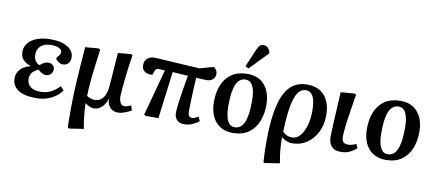

<svg xmlns="http://www.w3.org/2000/svg" viewBox="-85 -1144 3897 1713"><g transform="rotate(10 1864.0 -287.5)"><path d="M265 14Q156 14 100 -24Q44 -62 45 -129Q45 -176 77.5 -210.5Q110 -245 167 -258V-260Q120 -276 96.5 -303Q73 -330 73 -373Q73 -420 102.5 -454.5Q132 -489 184 -507.5Q236 -526 303 -526Q403 -526 459 -490Q515 -454 514 -395Q514 -364 496 -344Q478 -324 448 -324Q424 -324 406 -337.5Q388 -351 379 -368Q399 -392 406.5 -404Q414 -416 414 -429Q414 -450 387.5 -463.5Q361 -477 316 -477Q259 -477 224.5 -448Q190 -419 190 -368Q190 -336 204.5 -313Q219 -290 244 -281Q259 -296 278.5 -306.5Q298 -317 317 -317Q343 -317 359.5 -303Q376 -289 376 -265Q376 -239 358 -221.5Q340 -204 314 -204Q295 -204 276.5 -214.5Q258 -225 243 -241Q213 -230 191 -205.5Q169 -181 169 -144Q169 -100 201 -74.5Q233 -49 291 -49Q344 -49 385 -69Q426 -89 464 -130L495 -96Q458 -44 397.5 -15Q337 14 265 14Z M601 230 590 225Q587 186 587 142Q587 98 587 33Q587 -49 595 -190.5Q603 -332 617 -510L739 -520L753 -512Q730 -343 720 -243Q710 -143 710 -85Q724 -75 744 -68Q764 -61 779 -61Q830 -61 858.5 -99.5Q887 -138 892 -210L914 -510L1032 -520L1046 -512Q1038 -468 1030.5 -412Q1023 -356 1017 -300.5Q1011 -245 1007 -200.5Q1003 -156 1003 -134Q1003 -101 1015 -76.5Q1027 -52 1053 -52Q1065 -52 1081 -57Q1097 -62 1112 -70L1126 -26Q1104 -13 1069 0.5Q1034 14 1005 14Q962 14 934.5 -14.5Q907 -43 906 -94H905Q888 -40 857 -13Q826 14 791 14Q766 14 744 3.5Q722 -7 709 -19H708Q708 18 712 63Q716 108 721.5 148Q727 188 733 210Z M1608 14Q1561 14 1538.5 -11Q1516 -36 1516 -77Q1516 -142 1564 -418Q1530 -420 1494.5 -422Q1459 -424 1425 -427L1371 0H1254L1240 -8L1354 -429Q1336 -430 1323 -431Q1310 -432 1300 -432Q1284 -432 1275 -425Q1266 -418 1260 -399L1250 -371Q1214 -367 1184 -384Q1154 -401 1154 -442Q1154 -482 1181 -505Q1208 -528 1254 -525L1654 -501L1780 -536Q1812 -512 1812 -478Q1812 -446 1790.5 -427.5Q1769 -409 1738 -409Q1724 -409 1697.5 -410Q1671 -411 1640 -413Q1636 -354 1633.5 -294Q1631 -234 1629.5 -184.5Q1628 -135 1628 -108Q1628 -77 1638 -65.5Q1648 -54 1665 -54Q1674 -54 1690 -59.5Q1706 -65 1722 -75L1739 -37Q1714 -17 1679 -1.5Q1644 14 1608 14Z M2045 15Q1976 15 1928.5 -16.5Q1881 -48 1857 -103Q1833 -158 1833 -230Q1833 -317 1860.5 -384Q1888 -451 1944.5 -489Q2001 -527 2087 -527Q2188 -527 2243.5 -460.5Q2299 -394 2299 -282Q2299 -198 2271.5 -131Q2244 -64 2188 -24.5Q2132 15 2045 15ZM2054 -38Q2113 -38 2140 -102.5Q2167 -167 2167 -295Q2167 -474 2078 -474Q2022 -474 1994 -413.5Q1966 -353 1966 -221Q1966 -127 1988.5 -82.5Q2011 -38 2054 -38ZM2085 -576 2055 -591 2126 -756Q2137 -782 2149.5 -793.5Q2162 -805 2182 -805Q2205 -805 2219.5 -791.5Q2234 -778 2244 -753V-740Z M2372 230 2362 225Q2358 174 2357 130.5Q2356 87 2356 35Q2357 -256 2421.5 -391Q2486 -526 2627 -526Q2731 -526 2786 -461Q2841 -396 2841 -285Q2841 -199 2807.5 -131.5Q2774 -64 2716 -25Q2658 14 2583 14Q2557 14 2531 3Q2505 -8 2487 -25H2486Q2486 10 2488.5 52.5Q2491 95 2496.5 136.5Q2502 178 2508 209ZM2572 -37Q2617 -37 2648 -74Q2679 -111 2695.5 -171.5Q2712 -232 2712 -303Q2712 -392 2689.5 -433Q2667 -474 2623 -474Q2558 -474 2526 -376Q2494 -278 2488 -74Q2525 -37 2572 -37Z M3026 14Q2982 14 2957 -2.5Q2932 -19 2922 -46.5Q2912 -74 2912 -108Q2912 -139 2917.5 -240.5Q2923 -342 2932 -510L3058 -520L3071 -512Q3057 -426 3045 -348.5Q3033 -271 3026.5 -212.5Q3020 -154 3020 -124Q3020 -94 3032 -77.5Q3044 -61 3078 -61Q3115 -61 3150 -81L3166 -44Q3135 -16 3101.5 -1Q3068 14 3026 14Z M3431 15Q3362 15 3314.5 -16.5Q3267 -48 3243 -103Q3219 -158 3219 -230Q3219 -317 3246.5 -384Q3274 -451 3330.5 -489Q3387 -527 3473 -527Q3574 -527 3629.5 -460.5Q3685 -394 3685 -282Q3685 -198 3657.5 -131Q3630 -64 3574 -24.5Q3518 15 3431 15ZM3440 -38Q3499 -38 3526 -102.5Q3553 -167 3553 -295Q3553 -474 3464 -474Q3408 -474 3380 -413.5Q3352 -353 3352 -221Q3352 -127 3374.5 -82.5Q3397 -38 3440 -38Z"/></g></svg>

Font: Literata 36pt SemiBold
Style: Italic
Weight: 600
Italic angle: -2°
Designer: Latin by Veronika Burian and Jose Scaglione. Greek by Irene Vlachou. Cyrillic by Vera Evstafieva
Foundry: TypeTogether
Version: Version 3.002